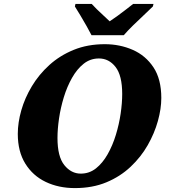

<svg xmlns="http://www.w3.org/2000/svg" viewBox="-20 -951 869 982"><path d="M363 11Q280 11 214 -20.5Q148 -52 109.5 -114Q71 -176 71 -266Q71 -324 89 -387Q107 -450 143 -510Q179 -570 232.5 -618.5Q286 -667 357 -696Q428 -725 516 -725Q593 -725 659 -696Q725 -667 765 -606.5Q805 -546 805 -450Q805 -395 787.5 -332Q770 -269 735.5 -208.5Q701 -148 648 -98Q595 -48 524 -18.5Q453 11 363 11ZM393 -63Q437 -63 471 -90Q505 -117 530.5 -162Q556 -207 572.5 -261Q589 -315 597 -369.5Q605 -424 605 -470Q605 -565 571 -608.5Q537 -652 486 -652Q442 -652 408 -625Q374 -598 348.5 -553Q323 -508 306.5 -454Q290 -400 282 -345.5Q274 -291 274 -245Q274 -150 309 -106.5Q344 -63 393 -63ZM448 -771Q439 -789 423.5 -816.5Q408 -844 391.5 -871.5Q375 -899 363 -918L366 -931H449Q458 -921 475 -904Q492 -887 510.5 -870.5Q529 -854 541 -842Q559 -854 582 -870.5Q605 -887 626.5 -904Q648 -921 661 -931H765L762 -918Q743 -899 715.5 -873.5Q688 -848 660.5 -821Q633 -794 613 -771Z"/></svg>

Font: Noto Serif Black
Style: Italic
Weight: 900
Italic angle: -12°
Designer: Monotype Design Team
Foundry: Monotype Imaging Inc.
Version: Version 2.013